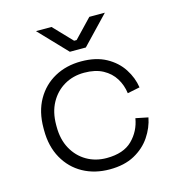

<svg xmlns="http://www.w3.org/2000/svg" viewBox="-105 -779 813 883"><g transform="rotate(-15 301.5 -337.0)"><path d="M310 14Q239 14 183.5 -16.5Q128 -47 96 -104Q64 -161 64 -238V-248Q64 -326 96 -382.5Q128 -439 183.5 -469.5Q239 -500 310 -500Q380 -500 428.5 -473.5Q477 -447 504.5 -404.5Q532 -362 539 -315L480 -303Q475 -342 455 -374.5Q435 -407 399 -426.5Q363 -446 310 -446Q257 -446 215 -421.5Q173 -397 148.5 -352.5Q124 -308 124 -247V-239Q124 -178 148.5 -133.5Q173 -89 215 -64.5Q257 -40 310 -40Q390 -40 432 -81.5Q474 -123 484 -183L543 -171Q534 -124 505.5 -81.5Q477 -39 428.5 -12.5Q380 14 310 14ZM348 -556H272L146 -688H220L304 -600H316L400 -688H474Z"/></g></svg>

Font: Space Grotesk Variable Light
Style: Regular
Weight: 300
Designer: Florian Karsten
Foundry: Florian Karsten
Version: Version 2.000